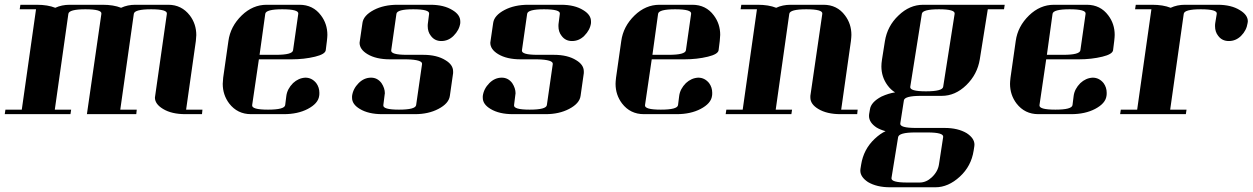

<svg xmlns="http://www.w3.org/2000/svg" viewBox="-20 -481 5278 809"><path d="M0 0 2.9 -19H71.8L131.8 -441.9H63L65.9 -460.9H134.8Q181.2 -460.9 212.9 -448.2Q240.2 -460.9 273.9 -460.9H412.1Q458.5 -460.9 490.2 -448.2Q517.6 -460.9 549.8 -460.9H689Q745.1 -460.9 779.8 -416Q807.1 -379.9 807.1 -333Q807.1 -325.7 805.2 -308.1L764.2 -19H833L831.1 0H761.2Q703.1 0 667 -22Q632.8 -42.5 632.8 -69.8Q632.8 -70.8 633.3 -73.5Q633.8 -76.2 633.8 -77.1L683.1 -422.9Q686 -441.9 617.2 -441.9Q546.9 -441.9 543.9 -422.9L486.8 -19H556.2L554.2 0H346.2L407.2 -422.9Q410.2 -441.9 339.8 -441.9Q271 -441.9 268.1 -422.9L210.9 -19H279.8L276.9 0Z M918.5 -127.9Q918.5 -136.2 920.4 -153.8L942.4 -308.1Q950.7 -369.6 998.5 -416Q1044.9 -460.9 1103.5 -460.9H1241.7Q1299.3 -460.9 1332.5 -416Q1359.4 -380.4 1359.4 -334Q1359.4 -325.7 1357.4 -308.1L1352.5 -269Q1349.6 -252.4 1307.6 -242.2Q1261.7 -231 1208.5 -231H1070.8L1042.5 -38.1Q1039.6 -19 1109.4 -19Q1178.7 -19 1181.6 -38.1L1186.5 -77.1Q1190.4 -106.4 1214.8 -130.9Q1237.8 -152.3 1266.6 -153.8Q1293.9 -153.8 1312.5 -130.9Q1325.7 -112.8 1325.7 -89.8Q1325.7 -80.1 1324.7 -76.2Q1320.3 -44.9 1276.9 -22Q1234.9 0 1175.8 0H1037.6Q980.5 0 945.8 -44.9Q918.5 -81.1 918.5 -127.9ZM1073.7 -250H1142.6Q1211.9 -250 1214.8 -269L1236.8 -422.9Q1239.7 -441.9 1169.4 -441.9Q1100.6 -441.9 1097.7 -422.9Z M1463.4 -68.8V-76.2Q1467.3 -106.9 1491.2 -130.9Q1514.2 -153.8 1543.5 -153.8Q1570.3 -153.8 1587.4 -130.9Q1601.6 -109.4 1601.6 -87.9Q1601.6 -86.4 1600.8 -82.8Q1600.1 -79.1 1600.1 -77.1L1595.2 -38.1Q1592.3 -19 1661.1 -19Q1730.5 -19 1733.4 -38.1L1758.3 -210.9Q1761.2 -229.5 1692.4 -231H1623.5Q1564.5 -231 1528.3 -252.9Q1495.1 -272.9 1495.1 -300.8Q1495.1 -301.8 1495.6 -304.4Q1496.1 -307.1 1496.1 -308.1L1507.3 -384.8Q1511.7 -416 1555.2 -439Q1597.2 -460.9 1655.3 -460.9H1793.5Q1851.1 -460.9 1887.2 -438Q1919.4 -418.5 1919.4 -391.1V-383.8Q1915.5 -354.5 1891.1 -330.1Q1869.1 -308.1 1839.4 -308.1Q1811.5 -308.1 1795.4 -330.1Q1782.2 -346.7 1782.2 -371.1Q1782.2 -379.9 1783.2 -384.8L1788.1 -422.9Q1791 -441.9 1721.2 -441.9Q1653.3 -441.9 1650.4 -422.9L1628.4 -269Q1625.5 -250 1694.3 -250H1763.2Q1821.3 -250 1857.4 -227.1Q1889.2 -208 1889.2 -180.2V-172.9L1875.5 -77.1Q1871.1 -44.9 1827.1 -22Q1785.2 0 1728.5 0H1590.3Q1532.2 0 1496.1 -22Q1463.4 -41.5 1463.4 -68.8Z M2014.2 -68.8V-76.2Q2018.1 -106.9 2042 -130.9Q2064.9 -153.8 2094.2 -153.8Q2121.1 -153.8 2138.2 -130.9Q2152.3 -109.4 2152.3 -87.9Q2152.3 -86.4 2151.6 -82.8Q2150.9 -79.1 2150.9 -77.1L2146 -38.1Q2143.1 -19 2211.9 -19Q2281.2 -19 2284.2 -38.1L2309.1 -210.9Q2312 -229.5 2243.2 -231H2174.3Q2115.2 -231 2079.1 -252.9Q2045.9 -272.9 2045.9 -300.8Q2045.9 -301.8 2046.4 -304.4Q2046.9 -307.1 2046.9 -308.1L2058.1 -384.8Q2062.5 -416 2106 -439Q2147.9 -460.9 2206.1 -460.9H2344.2Q2401.9 -460.9 2438 -438Q2470.2 -418.5 2470.2 -391.1V-383.8Q2466.3 -354.5 2441.9 -330.1Q2419.9 -308.1 2390.1 -308.1Q2362.3 -308.1 2346.2 -330.1Q2333 -346.7 2333 -371.1Q2333 -379.9 2334 -384.8L2338.9 -422.9Q2341.8 -441.9 2272 -441.9Q2204.1 -441.9 2201.2 -422.9L2179.2 -269Q2176.3 -250 2245.1 -250H2314Q2372.1 -250 2408.2 -227.1Q2439.9 -208 2439.9 -180.2V-172.9L2426.3 -77.1Q2421.9 -44.9 2377.9 -22Q2335.9 0 2279.3 0H2141.1Q2083 0 2046.9 -22Q2014.2 -41.5 2014.2 -68.8Z M2573.7 -127.9Q2573.7 -136.2 2575.7 -153.8L2597.7 -308.1Q2606 -369.6 2653.8 -416Q2700.2 -460.9 2758.8 -460.9H2897Q2954.6 -460.9 2987.8 -416Q3014.6 -380.4 3014.6 -334Q3014.6 -325.7 3012.7 -308.1L3007.8 -269Q3004.9 -252.4 2962.9 -242.2Q2917 -231 2863.8 -231H2726.1L2697.8 -38.1Q2694.8 -19 2764.6 -19Q2834 -19 2836.9 -38.1L2841.8 -77.1Q2845.7 -106.4 2870.1 -130.9Q2893.1 -152.3 2921.9 -153.8Q2949.2 -153.8 2967.8 -130.9Q2981 -112.8 2981 -89.8Q2981 -80.1 2980 -76.2Q2975.6 -44.9 2932.1 -22Q2890.1 0 2831.1 0H2692.9Q2635.7 0 2601.1 -44.9Q2573.7 -81.1 2573.7 -127.9ZM2729 -250H2797.9Q2867.2 -250 2870.1 -269L2892.1 -422.9Q2895 -441.9 2824.7 -441.9Q2755.9 -441.9 2752.9 -422.9Z M3037.6 0 3040.5 -19H3109.4L3169.4 -441.9H3100.6L3103.5 -460.9H3172.4Q3218.8 -460.9 3250.5 -448.2Q3277.8 -460.9 3311.5 -460.9H3449.7Q3507.3 -460.9 3540.5 -416Q3567.4 -380.4 3567.4 -334Q3567.4 -325.7 3565.4 -308.1L3524.4 -19H3593.8L3591.8 0H3521.5Q3463.9 0 3427.7 -22Q3394.5 -42 3394.5 -69.8V-77.1L3444.8 -422.9Q3447.8 -441.9 3377.4 -441.9Q3308.6 -441.9 3305.7 -422.9L3248.5 -19H3317.4L3314.5 0Z M3605 237.8Q3605 233.4 3605.5 231L3608.4 212.9Q3618.7 147.9 3665.5 104Q3689.5 81.5 3711.4 71.8Q3688.5 65.4 3673.3 56.2Q3641.6 35.2 3641.6 7.3Q3641.6 2.4 3642.1 0L3645.5 -20Q3649.9 -50.8 3694.3 -74.2Q3724.6 -87.9 3751.5 -91.8Q3733.4 -102.5 3719.2 -122.1Q3693.8 -157.2 3693.8 -201.2Q3693.8 -213.9 3696.3 -230L3708.5 -307.1Q3718.8 -371.6 3766.1 -416Q3812.5 -460.9 3870.1 -460.9H4213.4L4210.4 -441.9H4142.1L4108.4 -231Q4098.1 -167.5 4051.3 -122.1Q4004.9 -77.1 3948.2 -77.1H3860.4Q3791.5 -77.1 3788.6 -58.1L3773.4 39.1Q3770.5 58.1 3839.4 58.1H3960.4Q4016.1 58.1 4053.2 80.1Q4085.9 101.6 4085.9 128.4Q4085.9 132.3 4085.4 134.8L4082.5 153.8Q4072.3 219.2 4024.4 263.2Q3975.6 308.1 3921.4 308.1H3730.5Q3674.3 308.1 3637.2 286.1Q3605 264.6 3605 237.8ZM3736.3 269Q3733.4 288.1 3802.2 288.1H3854.5Q3882.8 288.1 3906.2 266.1Q3932.1 241.7 3936.5 210.9L3954.1 96.2Q3957 77.1 3888.2 77.1H3836.4Q3767.1 77.1 3764.2 97.2ZM3815.4 -115.2Q3812.5 -96.2 3881.3 -96.2Q3951.2 -96.2 3954.1 -115.2L4002.4 -422.9Q4005.4 -441.9 3936.5 -441.9Q3867.2 -441.9 3864.3 -422.9Z M4235.8 -127.9Q4235.8 -136.2 4237.8 -153.8L4259.8 -308.1Q4268.1 -369.6 4315.9 -416Q4362.3 -460.9 4420.9 -460.9H4559.1Q4616.7 -460.9 4649.9 -416Q4676.8 -380.4 4676.8 -334Q4676.8 -325.7 4674.8 -308.1L4669.9 -269Q4667 -252.4 4625 -242.2Q4579.1 -231 4525.9 -231H4388.2L4359.9 -38.1Q4356.9 -19 4426.8 -19Q4496.1 -19 4499 -38.1L4503.9 -77.1Q4507.8 -106.4 4532.2 -130.9Q4555.2 -152.3 4584 -153.8Q4611.3 -153.8 4629.9 -130.9Q4643.1 -112.8 4643.1 -89.8Q4643.1 -80.1 4642.1 -76.2Q4637.7 -44.9 4594.2 -22Q4552.2 0 4493.2 0H4355Q4297.9 0 4263.2 -44.9Q4235.8 -81.1 4235.8 -127.9ZM4391.1 -250H4460Q4529.3 -250 4532.2 -269L4554.2 -422.9Q4557.1 -441.9 4486.8 -441.9Q4418 -441.9 4415 -422.9Z M4699.7 0 4702.6 -19H4771.5L4831.5 -441.9H4762.7L4765.6 -460.9H4834.5Q4880.9 -460.9 4912.6 -448.2Q4939.9 -460.9 4972.7 -460.9H5110.8Q5168.5 -460.9 5204.6 -438Q5237.8 -418 5237.8 -391.1Q5237.8 -390.1 5237.3 -387.5Q5236.8 -384.8 5236.8 -383.8Q5232.4 -353 5209.5 -330.1Q5187.5 -308.1 5157.7 -308.1Q5128.9 -308.1 5112.8 -330.1Q5099.6 -346.7 5099.6 -371.1Q5099.6 -379.9 5100.6 -384.8L5106.9 -422.9Q5109.9 -441.9 5039.6 -441.9Q4970.7 -441.9 4967.8 -422.9L4910.6 -19H4979.5L4976.6 0Z"/></svg>

Font: Hjet
Style: Italic
Weight: 400
Designer: T. Christopher White
Version: Version 1.2